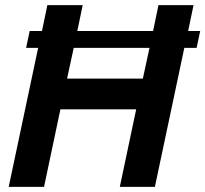

<svg xmlns="http://www.w3.org/2000/svg" viewBox="-20 -730 802 750"><path d="M762 -609 748 -543H700L585 0H448L512 -303H216L152 0H14L129 -543H82L96 -609H144L165 -710H303L282 -609H578L599 -710H736L715 -609ZM538 -423 564 -543H268L242 -423Z"/></svg>

Font: Raleway-v4020
Style: Bold Italic
Weight: 700
Italic angle: -12°
Designer: Matt McInerney, Pablo Impallari, Rodrigo Fuenzalida
Foundry: Matt McInerney, Pablo Impallari, Rodrigo Fuenzalida
Version: Version 4.020;PS 004.020;hotconv 1.0.88;makeotf.lib2.5.64775